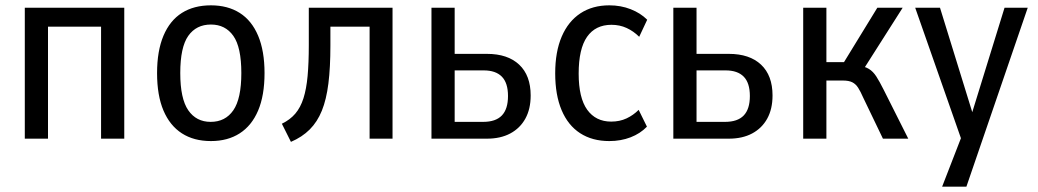

<svg xmlns="http://www.w3.org/2000/svg" viewBox="-20 -520 3892 720"><path d="M73 0V-491H446V0H359V-420H160V0Z M771 9Q707 9 662 -20Q617 -49 593 -105.5Q569 -162 569 -246Q569 -329 593 -386Q617 -443 662 -471.5Q707 -500 771 -500Q834 -500 879 -471.5Q924 -443 948 -386Q972 -329 972 -246Q972 -162 948 -105.5Q924 -49 879 -20Q834 9 771 9ZM770 -63Q825 -63 855 -106.5Q885 -150 885 -246Q885 -343 855 -385.5Q825 -428 771 -428Q716 -428 686 -385.5Q656 -343 656 -246Q656 -150 686 -106.5Q716 -63 770 -63Z M1071 12 1037 -56Q1068 -71 1087.5 -94Q1107 -117 1118 -151.5Q1129 -186 1133.5 -235Q1138 -284 1138 -351V-491H1452V0H1366V-420H1219V-349Q1219 -267 1211.5 -207Q1204 -147 1187 -105Q1170 -63 1141.5 -34.5Q1113 -6 1071 12Z M1598 0V-491H1685V-318H1806Q1884 -318 1927 -277.5Q1970 -237 1970 -162Q1970 -111 1950 -75Q1930 -39 1893.5 -19.5Q1857 0 1806 0ZM1685 -63H1792Q1839 -63 1862 -87Q1885 -111 1885 -160Q1885 -209 1862 -232.5Q1839 -256 1794 -256H1685Z M2265 9Q2201 9 2155.5 -20.5Q2110 -50 2086 -107Q2062 -164 2062 -245Q2062 -326 2086.5 -383Q2111 -440 2156.5 -470Q2202 -500 2265 -500Q2308 -500 2345 -485.5Q2382 -471 2407 -446L2377 -382Q2356 -403 2330 -415Q2304 -427 2273 -427Q2213 -427 2181.5 -382Q2150 -337 2150 -244Q2150 -153 2182 -108.5Q2214 -64 2272 -64Q2304 -64 2329.5 -76Q2355 -88 2375 -108L2406 -45Q2381 -19 2344.5 -5Q2308 9 2265 9Z M2505 0V-491H2592V-318H2713Q2791 -318 2834 -277.5Q2877 -237 2877 -162Q2877 -111 2857 -75Q2837 -39 2800.5 -19.5Q2764 0 2713 0ZM2592 -63H2699Q2746 -63 2769 -87Q2792 -111 2792 -160Q2792 -209 2769 -232.5Q2746 -256 2701 -256H2592Z M2992 0V-491H3079V-287H3145L3270 -491H3365L3213 -252L3197 -275Q3223 -271 3238.5 -261.5Q3254 -252 3266 -233.5Q3278 -215 3294 -183L3386 0H3291L3217 -154Q3207 -177 3198 -191Q3189 -205 3176 -211.5Q3163 -218 3141 -218H3079V0Z M3513 180 3596 -34V34L3412 -491H3505L3632 -80H3620L3747 -491H3834L3604 180Z"/></svg>

Font: Nunito Sans 10pt Condensed Medium
Style: Regular
Weight: 500
Width: 3
Designer: Vernon Adams
Foundry: Vernon Adams
Version: Version 3.101;gftools[0.9.27]